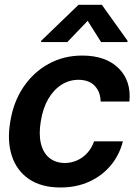

<svg xmlns="http://www.w3.org/2000/svg" viewBox="-20 -790 580 820"><path d="M238.3 10.7Q156.7 10.7 104 -25.1Q51.3 -61 30.5 -124.5Q9.8 -188 23.9 -270.5Q37.1 -354 79.6 -417.5Q122.1 -481 186.8 -516.8Q251.5 -552.7 331.1 -552.7Q431.2 -552.7 486.1 -499Q541 -445.3 532.7 -356.4H409.7Q409.2 -396 385.5 -422.4Q361.8 -448.7 315.4 -449.2Q275.9 -449.2 242.4 -428Q209 -406.7 186 -367.2Q163.1 -327.6 154.3 -272.5Q145 -216.8 154.8 -176.8Q164.6 -136.7 190.9 -115.5Q217.3 -94.2 257.3 -93.8Q285.2 -94.2 309.6 -105.2Q334 -116.2 352.8 -136.7Q371.6 -157.2 381.8 -186.5H504.9Q490.2 -128.4 453.4 -84Q416.5 -39.6 361.6 -14.4Q306.6 10.7 238.3 10.7ZM411.6 -610.4 354.5 -701.2 267.6 -610.4H154.8L155.8 -615.7L315.4 -769.5H415L524.9 -615.7L523.9 -610.4Z"/></svg>

Font: Inter Tight SemiBold
Style: Italic
Weight: 600
Italic angle: -9.39999°
Designer: Rasmus Andersson
Foundry: rsms
Version: Version 3.004